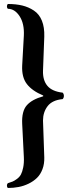

<svg xmlns="http://www.w3.org/2000/svg" viewBox="-20 -726 347 959"><path d="M99.1 58.1C100.1 78 99 95.4 95.9 110.4C92.9 125.3 89 137 84.5 145.5C79.9 154 73.3 161.4 64.7 167.7C56.1 174.1 48.7 178.5 42.7 180.9C36.7 183.3 28.8 186 19 189C16.1 191.9 14.6 195.9 14.6 200.9C14.6 206 16.1 210 19 212.9C37.6 212.9 55.5 211.3 72.8 208C90 204.8 106.7 199.2 122.8 191.4C138.9 183.6 152.8 174 164.6 162.6C176.3 151.2 185.5 136.7 192.1 119.1C198.8 101.6 201.8 81.9 201.2 60.1L194.8 -124C194.8 -152 202.6 -176 218 -196C233.5 -216.1 258.5 -227.7 293 -231C297.2 -235.5 299.2 -241 299.1 -247.6C298.9 -254.1 296.9 -259.3 293 -263.2C257.5 -267.4 232 -278.8 216.6 -297.4C201.1 -315.9 193.8 -341.1 194.8 -373L201.2 -543C202.1 -574.2 198.2 -600.8 189.2 -622.8C180.3 -644.8 166.9 -661.6 149.2 -673.3C131.4 -685.1 112.1 -693.4 91.1 -698.5C70.1 -703.5 46.1 -706.1 19 -706.1C16.1 -703.1 14.6 -699.1 14.6 -694.1C14.6 -689 16.1 -685.1 19 -682.1C42.2 -682.1 61.8 -669.8 77.9 -645C94 -620.3 101.1 -587.9 99.1 -547.9L90.8 -398.9C88.9 -359.9 96.7 -328.9 114.3 -306.2C131.8 -283.4 159 -264.3 195.8 -249V-245.1C158.4 -234.7 131 -219.6 113.8 -200C96.5 -180.3 88.9 -149.6 90.8 -107.9Z"/></svg>

Font: Linux Biolinum G
Style: Bold
Weight: 700
Designer: Philipp H. Poll
Foundry: Philipp H. Poll
Version: Version 1.1.0